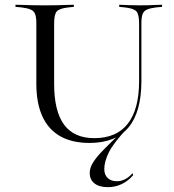

<svg xmlns="http://www.w3.org/2000/svg" viewBox="-20 -591 735 809"><path d="M434.7 197.6Q398.4 197.6 378.2 181.9Q358.1 166.1 358.1 137.9Q358.1 117.7 369.8 97.6Q381.5 77.4 402 55.2Q422.6 33.1 449.6 6.9Q476.6 -19.4 508.1 -50.8H516.9Q458.1 11.3 438.7 50.8Q419.4 90.3 419.4 121Q419.4 145.2 433.5 158.9Q447.6 172.6 472.6 172.6Q508.9 172.6 538.7 138.7L541.1 146.8Q521 171 493.5 184.3Q466.1 197.6 434.7 197.6ZM133.1 -369.4V-492.7Q133.1 -517.7 128.2 -531Q123.4 -544.4 110.1 -550.4Q96.8 -556.5 71 -559.7L45.2 -562.1V-571Q60.5 -571 78.2 -570.2Q96 -569.4 116.9 -569Q137.9 -568.5 162.1 -568.5H171H178.2Q202.4 -568.5 222.2 -569Q241.9 -569.4 259.3 -570.2Q276.6 -571 291.1 -571V-562.1L267.7 -559.7Q230.6 -555.6 219.4 -543.1Q208.1 -530.6 208.1 -492.7V-369.4ZM357.3 11.3Q283.9 11.3 233.9 -16.9Q183.9 -45.2 158.5 -100.8Q133.1 -156.5 133.1 -238.7V-369.4H208.1V-237.1Q208.1 -122.6 250 -65.7Q291.9 -8.9 377.4 -8.9Q471 -8.9 518.5 -69.8Q566.1 -130.6 566.1 -249.2V-369.4H575.8V-250.8Q575.8 -119.4 521.4 -54Q466.9 11.3 357.3 11.3ZM566.1 -369.4V-492.7Q566.1 -530.6 554.8 -543.1Q543.5 -555.6 506.5 -559.7L482.3 -562.1V-571Q500 -570.2 521.8 -569.4Q543.5 -568.5 570.2 -568.5Q588.7 -568.5 605.6 -569Q622.6 -569.4 637.1 -570.2Q651.6 -571 662.9 -571V-562.1L637.1 -559.7Q612.1 -556.5 598.8 -550.4Q585.5 -544.4 580.6 -531Q575.8 -517.7 575.8 -492.7V-369.4Z"/></svg>

Font: Playfair 144pt SemiExpanded Light
Style: Regular
Weight: 300
Width: 6
Designer: Claus Eggers Sørensen
Foundry: Claus Eggers Sørensen
Version: Version 2.203